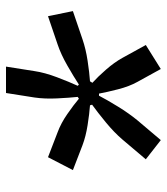

<svg xmlns="http://www.w3.org/2000/svg" viewBox="22 -672 556 640"><g transform="rotate(-90 300.0 -352.0)"><path d="M153 -94 89 -144 155 -222Q179 -250 212.5 -277.5Q246 -305 271 -323L269 -330Q241 -332 203 -338Q165 -344 136 -355L53 -387L96 -470L179 -438Q209 -427 240 -405.5Q271 -384 291 -367L297 -371Q294 -399 292 -440Q290 -481 295 -515L310 -610H398L383 -515Q378 -481 362.5 -440Q347 -399 334 -371L338 -367Q364 -384 401.5 -405.5Q439 -427 472 -438L566 -470L583 -387L489 -355Q457 -344 417.5 -338Q378 -332 349 -330L344 -322Q364 -304 388 -276.5Q412 -249 427 -222L470 -144L390 -94L347 -172Q332 -199 322.5 -236Q313 -273 308 -300H301Q287 -273 264.5 -236.5Q242 -200 219 -172Z"/></g></svg>

Font: NKDuy Mono
Style: Italic
Weight: 400
Italic angle: -9°
Monospace: yes
Designer: NKDuy
Foundry: NKDuy
Version: Version 2.251; ttfautohint (v1.8.4.7-5d5b)